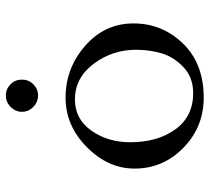

<svg xmlns="http://www.w3.org/2000/svg" viewBox="-50 -652 716 656"><g transform="rotate(-90 308.0 -324.0)"><path d="M310 -662Q332 -662 348 -646Q364 -630 364 -607Q364 -584 348 -568Q332 -552 310 -552Q287 -552 270.5 -568.5Q254 -585 254 -607Q254 -629 270.5 -645.5Q287 -662 310 -662ZM60 -222Q60 -313 133.5 -385.5Q207 -458 302 -458Q403 -458 479.5 -391Q556 -324 556 -226Q556 -128 487.5 -57Q419 14 302 14Q202 14 131 -55.5Q60 -125 60 -222ZM296 -426Q229 -426 189.5 -369.5Q150 -313 150 -237Q150 -144 194 -83Q238 -22 318 -22Q372 -22 407 -55.5Q442 -89 454 -130.5Q466 -172 466 -217Q466 -298 418 -362Q370 -426 296 -426Z"/></g></svg>

Font: EB Garamond SC 12
Style: Regular
Weight: 400
Version: Version 0.016 ; ttfautohint (v0.97) -l 8 -r 50 -G 200 -x 0 -